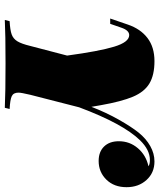

<svg xmlns="http://www.w3.org/2000/svg" viewBox="48 -710 662 798"><g transform="rotate(90 379.0 -311.0)"><path d="M758 -506Q758 -454 726.5 -422Q695 -390 649 -390Q611 -390 589 -412.5Q567 -435 567 -474Q567 -519 596 -553Q625 -587 671 -597Q663 -603 645 -603Q603 -603 563 -562Q494 -491 426 -309L374 -106Q365 -68 365 -57Q365 -36 379.5 -29Q394 -22 433 -20L428 0Q365 -3 243 -3Q122 -3 63 0L68 -20Q105 -22 123 -28.5Q141 -35 151.5 -52Q162 -69 171 -106L211 -259Q193 -392 174 -454.5Q155 -517 126 -517Q106 -517 95 -484L79 -438H57L82 -511Q100 -564 138 -593Q176 -622 234 -622Q292 -622 327 -601Q362 -580 382 -532.5Q402 -485 417 -400L424 -360Q448 -422 477.5 -474Q507 -526 531 -556Q556 -587 587 -604.5Q618 -622 651 -622Q698 -622 728 -589Q758 -556 758 -506Z"/></g></svg>

Font: Playfair Display SC Black
Style: Italic
Weight: 900
Italic angle: -14°
Designer: Claus Eggers Sørensen
Foundry: Claus Eggers Sørensen
Version: Version 1.200; ttfautohint (v1.6)